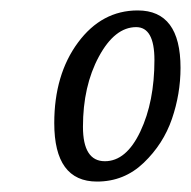

<svg xmlns="http://www.w3.org/2000/svg" viewBox="-20 -722 366 368"><path d="M84 -486Q84 -579 129.5 -640.5Q175 -702 244 -702Q326 -702 326 -592Q326 -542 309.5 -494Q293 -446 255.5 -410Q218 -374 166 -374Q84 -374 84 -486ZM139 -479Q139 -413 181 -413Q222 -413 249 -470Q276 -527 276 -607Q276 -670 241 -670Q200 -670 169.5 -613.5Q139 -557 139 -479Z"/></svg>

Font: Lobster Two
Style: Italic
Weight: 400
Designer: Pablo Impallari
Foundry: Pablo Impallari. www.impallari.com
Version: Version 1.006